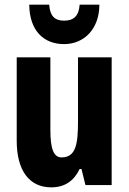

<svg xmlns="http://www.w3.org/2000/svg" viewBox="-20 -797 554 827"><path d="M408 -777H323C320 -727 296 -708 256 -708C215 -708 195 -729 192 -777H106C107 -665 168 -607 256 -607C342 -607 408 -672 408 -777ZM461 -550H316V-274C316 -177 307 -119 245 -119C210 -119 197 -159 197 -237V-550H52V-191C52 -65 104 10 201 10C258 10 298 -17 323 -69H331L348 0H461Z"/></svg>

Font: Noto Sans Armenian ExtraCondensed ExtraBold
Style: Regular
Weight: 800
Width: 2
Designer: Monotype Design Team
Foundry: Monotype Imaging Inc.
Version: Version 2.008